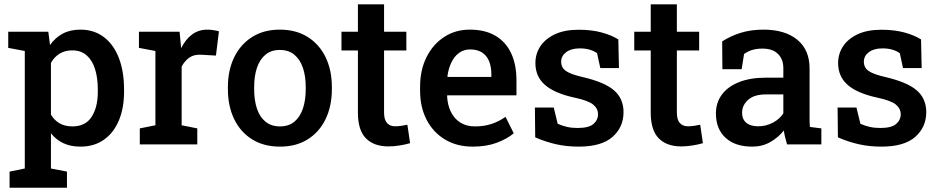

<svg xmlns="http://www.w3.org/2000/svg" viewBox="-20 -677 4400 900"><path d="M24.9 203.1V127.4L96.2 112.8V-438L18.6 -452.6V-528.3H206.5L214.4 -465.8Q238.8 -500.5 273.9 -519.3Q309.1 -538.1 356.9 -538.1Q421.4 -538.1 467.3 -502.9Q513.2 -467.8 537.4 -404.8Q561.5 -341.8 561.5 -257.3V-247.1Q561.5 -169.9 537.1 -112.1Q512.7 -54.2 467 -22Q421.4 10.3 356.9 10.3Q311.5 10.3 277.3 -5.6Q243.2 -21.5 218.8 -52.2V112.8L293.9 127.4V203.1ZM319.8 -84.5Q380.4 -84.5 409.4 -129.2Q438.5 -173.8 438.5 -247.1V-257.3Q438.5 -312 425.5 -353.3Q412.6 -394.5 386 -417.7Q359.4 -440.9 318.8 -440.9Q284.7 -440.9 259.5 -425.5Q234.4 -410.2 218.8 -382.3V-140.1Q234.4 -113.3 259.3 -98.9Q284.2 -84.5 319.8 -84.5Z M635.3 0V-75.2L708.5 -89.8V-438L631.3 -452.6V-528.3H821.8L828.1 -461.9L829.1 -451.2Q850.1 -493.2 880.6 -515.6Q911.1 -538.1 952.1 -538.1Q965.8 -538.1 981.2 -535.6Q996.6 -533.2 1006.3 -530.3L992.2 -416.5L923.3 -420.4Q889.6 -422.4 867.9 -407.2Q846.2 -392.1 831.5 -365.2V-89.8L904.8 -75.2V0Z M1292.5 10.3Q1216.3 10.3 1161.6 -23.9Q1106.9 -58.1 1077.6 -118.9Q1048.3 -179.7 1048.3 -258.8V-269Q1048.3 -347.7 1077.6 -408.2Q1106.9 -468.8 1161.6 -503.4Q1216.3 -538.1 1291.5 -538.1Q1367.7 -538.1 1422.4 -503.7Q1477.1 -469.2 1506.3 -408.7Q1535.6 -348.1 1535.6 -269V-258.8Q1535.6 -179.7 1506.3 -118.9Q1477.1 -58.1 1422.6 -23.9Q1368.2 10.3 1292.5 10.3ZM1292.5 -84.5Q1333.5 -84.5 1360.1 -106.7Q1386.7 -128.9 1399.9 -168.2Q1413.1 -207.5 1413.1 -258.8V-269Q1413.1 -319.8 1399.9 -358.9Q1386.7 -397.9 1359.9 -420.4Q1333 -442.9 1291.5 -442.9Q1251 -442.9 1224.1 -420.4Q1197.3 -397.9 1184.3 -358.9Q1171.4 -319.8 1171.4 -269V-258.8Q1171.4 -207.5 1184.3 -168.2Q1197.3 -128.9 1224.4 -106.7Q1251.5 -84.5 1292.5 -84.5Z M1800.3 9.3Q1732.9 9.3 1695.3 -28.6Q1657.7 -66.4 1657.7 -149.4V-440.4H1580.6V-528.3H1657.7V-656.7H1780.3V-528.3H1884.8V-440.4H1780.3V-149.4Q1780.3 -115.7 1794.2 -100.3Q1808.1 -85 1832 -85Q1845.7 -85 1862.5 -87.4Q1879.4 -89.8 1889.6 -92.3L1902.3 -5.9Q1880.9 0.5 1853.3 4.9Q1825.7 9.3 1800.3 9.3Z M2195.8 10.3Q2121.1 10.3 2065.7 -23.2Q2010.3 -56.6 1979.7 -115.7Q1949.2 -174.8 1949.2 -251V-271.5Q1949.2 -348.6 1979.2 -408.9Q2009.3 -469.2 2062 -503.7Q2114.7 -538.1 2182.1 -538.1Q2253.9 -538.1 2302.5 -509.3Q2351.1 -480.5 2376 -427.5Q2400.9 -374.5 2400.9 -300.3V-230H2076.7L2075.7 -227.5Q2077.6 -186 2093 -153.8Q2108.4 -121.6 2137 -103Q2165.5 -84.5 2206.5 -84.5Q2249.5 -84.5 2284.7 -96.2Q2319.8 -107.9 2349.6 -129.4L2388.2 -52.2Q2356.9 -25.9 2308.6 -7.8Q2260.3 10.3 2195.8 10.3ZM2078.6 -316.4H2283.2V-329.1Q2283.2 -363.8 2272.7 -389.9Q2262.2 -416 2240 -430.7Q2217.8 -445.3 2183.6 -445.3Q2153.8 -445.3 2131.3 -428.7Q2108.9 -412.1 2095.5 -383.5Q2082 -355 2077.1 -318.8Z M2692.9 10.3Q2636.2 10.3 2587.2 -0.7Q2538.1 -11.7 2488.8 -33.2L2487.3 -172.9H2575.7L2594.2 -96.7Q2615.2 -87.4 2637.5 -82.3Q2659.7 -77.1 2687 -77.1Q2739.7 -77.1 2761.5 -95.7Q2783.2 -114.3 2783.2 -141.6Q2783.2 -168 2760.5 -186.8Q2737.8 -205.6 2673.8 -219.2Q2579.1 -239.7 2534.4 -279.1Q2489.7 -318.4 2489.7 -381.3Q2489.7 -424.8 2512.9 -460Q2536.1 -495.1 2581.3 -516.4Q2626.5 -537.6 2692.4 -537.6Q2752.4 -537.6 2799.1 -525.1Q2845.7 -512.7 2878.4 -492.2L2881.3 -357.9H2793.9L2778.8 -427.7Q2763.7 -438.5 2743.7 -444.3Q2723.6 -450.2 2697.8 -450.2Q2657.2 -450.2 2633.8 -432.4Q2610.4 -414.6 2610.4 -387.7Q2610.4 -372.1 2617.9 -359.4Q2625.5 -346.7 2647.2 -336.2Q2668.9 -325.7 2710.9 -315.9Q2814 -292 2858.4 -253.4Q2902.8 -214.8 2902.8 -151.4Q2902.8 -80.6 2851.1 -35.2Q2799.3 10.3 2692.9 10.3Z M3172.9 9.3Q3105.5 9.3 3067.9 -28.6Q3030.3 -66.4 3030.3 -149.4V-440.4H2953.1V-528.3H3030.3V-656.7H3152.8V-528.3H3257.3V-440.4H3152.8V-149.4Q3152.8 -115.7 3166.7 -100.3Q3180.7 -85 3204.6 -85Q3218.3 -85 3235.1 -87.4Q3252 -89.8 3262.2 -92.3L3274.9 -5.9Q3253.4 0.5 3225.8 4.9Q3198.2 9.3 3172.9 9.3Z M3506.3 10.3Q3425.8 10.3 3380.9 -31.2Q3335.9 -72.8 3335.9 -145.5Q3335.9 -195.3 3363.3 -232.9Q3390.6 -270.5 3443.4 -291.7Q3496.1 -313 3571.3 -313H3651.9V-357.4Q3651.9 -399.4 3626.7 -424.3Q3601.6 -449.2 3553.7 -449.2Q3526.4 -449.2 3505.4 -442.6Q3484.4 -436 3467.8 -423.8L3456.5 -352.5H3366.2L3365.2 -482.9Q3404.3 -508.3 3452.1 -523.2Q3500 -538.1 3558.6 -538.1Q3659.2 -538.1 3717 -491Q3774.9 -443.8 3774.9 -356V-123Q3774.9 -112.3 3775.1 -102.1Q3775.4 -91.8 3776.4 -82L3830.1 -75.2V0H3669.4Q3664.6 -17.1 3660.4 -33.2Q3656.2 -49.3 3654.3 -65.4Q3627.9 -32.2 3590.6 -11Q3553.2 10.3 3506.3 10.3ZM3534.2 -85Q3571.3 -85 3603.5 -102.3Q3635.7 -119.6 3651.9 -146V-234.4H3569.8Q3514.6 -234.4 3486.6 -208.7Q3458.5 -183.1 3458.5 -148.9Q3458.5 -118.2 3478 -101.6Q3497.6 -85 3534.2 -85Z M4111.8 10.3Q4055.2 10.3 4006.1 -0.7Q3957 -11.7 3907.7 -33.2L3906.2 -172.9H3994.6L4013.2 -96.7Q4034.2 -87.4 4056.4 -82.3Q4078.6 -77.1 4106 -77.1Q4158.7 -77.1 4180.4 -95.7Q4202.1 -114.3 4202.1 -141.6Q4202.1 -168 4179.4 -186.8Q4156.7 -205.6 4092.8 -219.2Q3998 -239.7 3953.4 -279.1Q3908.7 -318.4 3908.7 -381.3Q3908.7 -424.8 3931.9 -460Q3955.1 -495.1 4000.2 -516.4Q4045.4 -537.6 4111.3 -537.6Q4171.4 -537.6 4218 -525.1Q4264.6 -512.7 4297.4 -492.2L4300.3 -357.9H4212.9L4197.8 -427.7Q4182.6 -438.5 4162.6 -444.3Q4142.6 -450.2 4116.7 -450.2Q4076.2 -450.2 4052.7 -432.4Q4029.3 -414.6 4029.3 -387.7Q4029.3 -372.1 4036.9 -359.4Q4044.4 -346.7 4066.2 -336.2Q4087.9 -325.7 4129.9 -315.9Q4232.9 -292 4277.3 -253.4Q4321.8 -214.8 4321.8 -151.4Q4321.8 -80.6 4270 -35.2Q4218.3 10.3 4111.8 10.3Z"/></svg>

Font: Roboto Slab LO Medium
Style: Regular
Weight: 500
Designer: Google
Version: Version 2.000